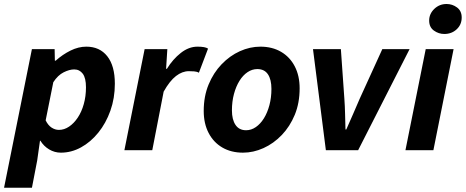

<svg xmlns="http://www.w3.org/2000/svg" viewBox="-43 -737 2285 942"><path d="M-23.1 184.1 113.6 -496.1H225L226.2 -439.3H230.2Q264.2 -469.7 303 -488.9Q341.9 -508.1 380.5 -508.1Q446 -508.1 483.2 -461.2Q520.5 -414.2 520.5 -326.2Q520.5 -255.6 498.6 -193.9Q476.7 -132.3 439.2 -86.1Q401.7 -39.8 354.4 -13.9Q307.2 12 255.6 12Q224.9 12 198.1 -4Q171.3 -20 155.2 -46.6H153.2L139.5 50.2L113.7 184.1ZM246 -99.7Q272.1 -99.7 295.8 -115.7Q319.6 -131.7 338.4 -159.8Q357.3 -187.9 368 -226.2Q378.8 -264.4 378.8 -308.7Q378.8 -354.2 363.1 -375.3Q347.4 -396.4 320.8 -396.4Q297.8 -396.4 269.4 -382.3Q241.1 -368.2 218.5 -333.7L181 -146.5Q192.7 -122.4 210 -111Q227.3 -99.7 246 -99.7Z M567.3 0 666.6 -496.1H778L771.9 -399.5H775.9Q805 -446.5 844.1 -477.3Q883.2 -508.1 925.9 -508.1Q944.7 -508.1 957.5 -505.8Q970.2 -503.5 977.7 -498.5L932.8 -380.2Q923.5 -385.7 909.7 -386.8Q896 -387.8 883.6 -387.8Q851.2 -387.8 820.4 -364Q789.6 -340.2 759.9 -287.4L704.1 0Z M1149.1 12Q1091.1 12 1047.7 -13.3Q1004.4 -38.6 980.5 -84.7Q956.5 -130.8 956.5 -192.5Q956.5 -264.4 980.4 -322.2Q1004.3 -380.1 1044.3 -421.7Q1084.4 -463.4 1133.9 -485.8Q1183.4 -508.1 1234.5 -508.1Q1292.6 -508.1 1335.9 -482.8Q1379.3 -457.5 1403.2 -411.4Q1427.1 -365.3 1427.1 -303.6Q1427.1 -231.7 1403.3 -173.9Q1379.4 -116.1 1339.3 -74.4Q1299.3 -32.7 1249.8 -10.4Q1200.2 12 1149.1 12ZM1164.3 -98Q1189.7 -98 1212.2 -113.5Q1234.7 -129 1251.8 -156.5Q1268.9 -184 1278.8 -221Q1288.7 -258 1288.7 -300.9Q1288.7 -346.9 1271.5 -372.5Q1254.3 -398.1 1219.4 -398.1Q1194.2 -398.1 1171.6 -383Q1149 -367.9 1131.9 -340.4Q1114.8 -313 1104.9 -276Q1094.9 -239 1094.9 -195.2Q1094.9 -150.3 1112.5 -124.2Q1130.1 -98 1164.3 -98Z M1555.8 0 1492.6 -496.1H1629.4L1646.5 -253.3Q1649.2 -216.9 1650 -178.7Q1650.9 -140.6 1652 -101.8H1656Q1673.1 -140.1 1689.4 -177.7Q1705.6 -215.2 1722.1 -253.3L1832.8 -496.1H1966.6L1714.1 0Z M1946.2 0 2045.7 -496H2182.4L2083.3 0ZM2136.7 -570.3Q2109.1 -570.3 2085.8 -587Q2062.6 -603.6 2062.6 -636.2Q2062.6 -669.1 2087.7 -693.3Q2112.8 -717.4 2148 -717.4Q2176.5 -717.4 2199.3 -700.4Q2222.2 -683.3 2222.2 -651.2Q2222.2 -616.2 2197.6 -593.3Q2173 -570.3 2136.7 -570.3Z"/></svg>

Font: Source Sans 3
Style: Italic
Weight: 200
Italic angle: -11°
Designer: Paul D. Hunt
Foundry: Adobe
Version: Version 3.046;hotconv 1.0.118;makeotfexe 2.5.65603